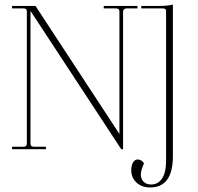

<svg xmlns="http://www.w3.org/2000/svg" viewBox="-20 -656 872 844"><path d="M640 168Q603 168 580 146.5Q557 125 557 92Q557 71 565 58Q573 45 585 45Q602 45 613 62Q599 93 599 111Q599 131 611.5 143Q624 155 644 155Q675 155 692.5 128.5Q710 102 710 54V-608Q710 -619 696 -619H601V-630H682Q718 -630 740 -636V30Q740 168 640 168ZM33 0V-11H84Q98 -11 98 -25V-607Q98 -619 84 -619H33V-630H136L505 -67V-605Q505 -619 491 -619H436V-630H584V-619H535Q530 -619 525.5 -615Q521 -611 521 -605V0H513L114 -608V-25Q114 -11 128 -11H182V0Z"/></svg>

Font: Arapey Thin-Display
Style: Regular
Weight: 100
Designer: Eduardo Rodriguez Tunni
Foundry: Eduardo Rodriguez Tunni
Version: Version 4.000